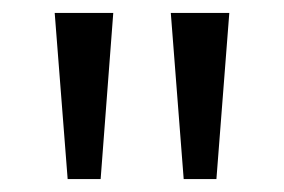

<svg xmlns="http://www.w3.org/2000/svg" viewBox="-20 -734 441 298"><path d="M155.8 -713.9 136.2 -456.1H85L64.9 -713.9ZM335.9 -713.9 315.9 -456.1H265.1L245.1 -713.9Z"/></svg>

Font: f02537652
Style: Regular
Weight: 400
Foundry: Ascender Corporation
Version: Version 1.10